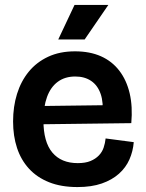

<svg xmlns="http://www.w3.org/2000/svg" viewBox="-20 -744 590 778"><path d="M294 14Q228 14 179 -5.5Q130 -25 97.5 -60.5Q65 -96 49 -144.5Q33 -193 33 -252Q33 -312 49 -363.5Q65 -415 96.5 -453.5Q128 -492 175 -514Q222 -536 284 -536Q344 -536 389 -516Q434 -496 463.5 -457.5Q493 -419 505.5 -365.5Q518 -312 512 -245L113 -240V-314L426 -318L395 -276Q400 -328 388 -363Q376 -398 349.5 -416Q323 -434 285 -434Q243 -434 214 -412.5Q185 -391 170.5 -351Q156 -311 156 -256Q156 -169 192 -126Q228 -83 295 -83Q326 -83 346.5 -91.5Q367 -100 380.5 -114Q394 -128 400 -146Q406 -164 408 -183L522 -168Q519 -131 504.5 -98Q490 -65 462 -40Q434 -15 392.5 -0.5Q351 14 294 14ZM323 -584H216L282 -724H419Z"/></svg>

Font: Bricolage Grotesque 60pt SemiBold
Style: Regular
Weight: 600
Version: Version 1.001;gftools[0.9.33.dev8+g029e19f]